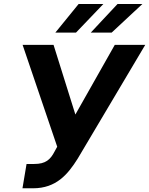

<svg xmlns="http://www.w3.org/2000/svg" viewBox="-20 -958 767 987"><path d="M95.5 9.9H149.9C269.2 9.9 328.8 -61.8 379.6 -142.8L726.6 -727.3H570L367.5 -369.3L255.3 -727.3H96.2L274.1 -203.8L261 -180C239 -137.1 214.5 -115.1 155.9 -115.1H116.5ZM264.6 -790.5H370.7L511.4 -937.5H384.2ZM446.7 -790.5H554L712 -937.5H584.2Z"/></svg>

Font: Margiela Sans
Style: Bold Italic
Weight: 700
Italic angle: -9.39999°
Designer: Stefan Endress, Andreas Faust
Version: Version 1.100;FEAKit 1.0